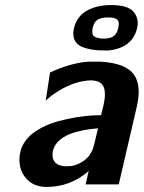

<svg xmlns="http://www.w3.org/2000/svg" viewBox="-20 -730 569 760"><path d="M273 -619Q284 -665 323.5 -687.5Q363 -710 420 -710Q486 -710 508.5 -683.5Q531 -657 523 -620Q505 -540 408 -530Q400 -530 386 -530.5Q372 -531 366 -531Q303 -537 283.5 -559Q264 -581 273 -619ZM347 -620Q342 -596 351 -587.5Q360 -579 387 -577Q416 -577 429.5 -586.5Q443 -596 448 -619Q454 -643 444.5 -652Q435 -661 408 -661Q381 -661 366.5 -652Q352 -643 347 -620ZM61 -130Q62 -139 69 -153Q86 -188 125 -213Q164 -238 212 -250.5Q260 -263 301 -268.5Q342 -274 380 -274L390 -315Q398 -350 394 -373Q388 -408 350 -411Q349 -411 347.5 -411.5Q346 -412 345 -412Q268 -412 186 -353L161 -332L178 -443Q259 -481 331 -486H378Q476 -480 508.5 -437Q541 -394 522 -310L450 0H319L331 -53Q259 10 164 10Q121 10 93.5 -14Q66 -38 59 -74Q54 -104 61 -130ZM189 -131Q188 -127 188 -118Q187 -98 200 -85.5Q213 -73 238 -72H249Q281 -72 311.5 -93.5Q342 -115 352 -155L368 -222Q206 -209 189 -131Z"/></svg>

Font: Coval
Style: ExtraBold Italic
Weight: 800
Foundry: Context Ltd
Version: Version 001.000